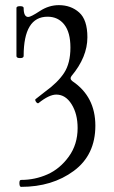

<svg xmlns="http://www.w3.org/2000/svg" viewBox="-20 -696 442 747"><path d="M62 31Q56 31 55.5 17.5Q55 4 62 4Q116 4 164.5 -17.5Q213 -39 247.5 -86.5Q282 -134 282 -198Q282 -253 258.5 -290.5Q235 -328 199 -328Q171 -328 130 -295Q127 -293 123.5 -296Q120 -299 118 -303.5Q116 -308 118 -310L155 -339Q205 -375 229.5 -412.5Q254 -450 254 -511Q254 -570 230 -600.5Q206 -631 165 -631Q72 -631 72 -478Q72 -470 58 -470Q44 -470 44 -478V-665Q44 -672 58 -672Q72 -672 72 -665Q72 -630 90 -630Q100 -630 135 -653Q170 -676 209 -676Q256 -676 288 -647.5Q320 -619 320 -551Q320 -474 258 -400Q250 -389 262 -380Q351 -320 351 -207Q351 -93 267 -31Q183 31 62 31Z"/></svg>

Font: Junicode Cond Light
Style: Regular
Weight: 300
Width: 3
Designer: Peter S. Baker
Version: Version 2.201